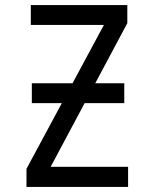

<svg xmlns="http://www.w3.org/2000/svg" viewBox="-20 -734 603 754"><path d="M105 -329V-407H468V-329ZM84 0V-71L388 -636H101V-714H480V-643L179 -79H483V0Z"/></svg>

Font: Noto Sans Mono SemiCondensed
Style: Regular
Weight: 400
Width: 4
Designer: Monotype Design Team
Foundry: Monotype Imaging Inc.
Version: Version 2.010